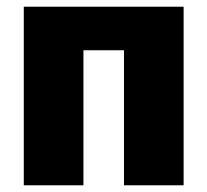

<svg xmlns="http://www.w3.org/2000/svg" viewBox="-20 -553 619 573"><path d="M350 0H528V-533H51V0H229V-403H350Z"/></svg>

Font: Fira Sans ExtraBold
Style: Regular
Weight: 800
Designer: bBox Type GmbH & Carrois Corporate GbR & Edenspiekermann AG
Foundry: bBox Type GmbH & Carrois Corporate GbR & Edenspiekermann AG
Version: Version 4.300;PS 004.300;hotconv 1.0.88;makeotf.lib2.5.64775